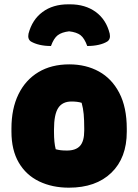

<svg xmlns="http://www.w3.org/2000/svg" viewBox="-20 -857 640 889"><path d="M300 -712Q266 -708 247.5 -694Q229 -680 216 -644Q187 -644 163.5 -649.5Q140 -655 123 -665Q107 -676 112 -701Q129 -766 177 -801.5Q225 -837 296 -837H304Q375 -837 423.5 -801.5Q472 -766 488 -701Q493 -676 477 -665Q461 -655 437 -649.5Q413 -644 384 -644Q371 -680 353 -694Q335 -708 300 -712ZM301 -559Q378 -559 438 -526Q498 -493 532.5 -426.5Q567 -360 567 -261V-247Q567 -126 495.5 -57Q424 12 299 12Q222 12 161.5 -17Q101 -46 67 -104Q33 -162 33 -248V-262Q33 -354 65.5 -420.5Q98 -487 158 -523Q218 -559 301 -559ZM311 -387Q269 -387 249.5 -357Q230 -327 230 -257V-246Q230 -221 232 -201Q234 -181 238 -166Q249 -163 260.5 -161.5Q272 -160 290 -160Q331 -160 350.5 -181.5Q370 -203 370 -252V-263Q370 -301 367.5 -328.5Q365 -356 358 -381Q339 -387 311 -387Z"/></svg>

Font: Recursive Sn Csl St Blk
Style: Regular
Weight: 900
Version: Version 1.079;hotconv 1.0.112;makeotfexe 2.5.65598; ttfautoh